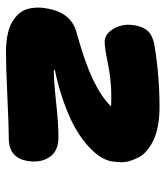

<svg xmlns="http://www.w3.org/2000/svg" viewBox="26 -546 572 665"><g transform="rotate(90 312.5 -214.0)"><path d="M162.1 51.8Q127.4 51.8 100.3 46.1Q73.2 40.5 55.9 30Q38.6 19.5 27.1 6.1Q15.6 -7.3 11.2 -24.7Q6.8 -42 6.8 -59.8Q6.8 -77.6 11.2 -98.1Q27.8 -176.3 94.2 -192.9Q198.2 -221.7 257.3 -250.2Q316.4 -278.8 349.1 -312Q340.3 -313 314 -313Q258.3 -313 202.1 -301.5Q146 -290 126 -290Q96.7 -290 78.6 -323.5Q60.5 -356.9 68.8 -397.9Q74.2 -424.8 88.6 -440.2Q103 -455.6 133.8 -461.9Q240.2 -480 351.1 -480Q386.2 -480 415.5 -474.6Q444.8 -469.2 464.8 -459.7Q484.9 -450.2 500.7 -437.3Q516.6 -424.3 524.7 -409.2Q532.7 -394 537.8 -377.7Q543 -361.3 542.2 -344.7Q541.5 -328.1 539.1 -312Q535.2 -293.9 523.2 -274.7Q511.2 -255.4 486.6 -232.9Q461.9 -210.4 427.5 -190.2Q393.1 -169.9 339.8 -150.4Q286.6 -130.9 222.2 -117.2Q222.2 -113.8 225.1 -113.8Q260.3 -113.8 334.5 -121.8Q408.7 -129.9 458 -129.9Q504.4 -129.9 525.4 -97.7Q546.4 -65.4 537.1 -18.1Q531.7 10.3 512.7 26.1Q493.7 42 460.9 42Q422.9 42 317.1 46.9Q211.4 51.8 162.1 51.8Z"/></g></svg>

Font: Shantell Sans Bouncy
Style: Italic
Weight: 800
Italic angle: -11.31°
Designer: Stephen Nixon, Anya Danilova, Shantell Martin
Foundry: Arrow Type
Version: Version 1.006;[9816181b4]